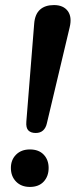

<svg xmlns="http://www.w3.org/2000/svg" viewBox="-20 -733 299 758"><path d="M121 -208Q102 -208 92 -218Q82 -228 84 -253L115 -640Q118 -677 138 -695Q158 -713 193 -713Q230 -713 247.5 -689.5Q265 -666 255 -625L165 -246Q161 -228 150 -218Q139 -208 121 -208ZM98 5Q64 5 43.5 -16Q23 -37 23 -70Q23 -102 43.5 -122.5Q64 -143 98 -143Q133 -143 152.5 -122.5Q172 -102 172 -70Q172 -37 152.5 -16Q133 5 98 5Z"/></svg>

Font: Nunito Variable Extra Light
Style: Italic
Weight: 200
Italic angle: -9°
Designer: Vernon Adams
Foundry: Vernon Adams
Version: Version 3.602